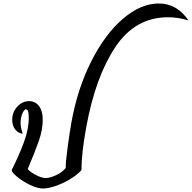

<svg xmlns="http://www.w3.org/2000/svg" viewBox="-20 -1077 1101 1101"><path d="M47 -102Q89 -185 117 -261Q145 -337 145 -402Q145 -450 130 -450Q118 -450 108 -425.5Q98 -401 98 -373Q98 -352 103.5 -333Q109 -314 110 -310Q82 -314 66 -336Q50 -358 50 -390Q50 -434 79 -465.5Q108 -497 147 -497Q182 -497 203.5 -469Q225 -441 225 -390Q225 -334 203.5 -271.5Q182 -209 139 -108Q148 -94 183 -75Q218 -56 242 -56Q265 -56 300.5 -72Q336 -88 357 -114Q356 -146 368 -234Q380 -322 390 -378Q425 -570 503.5 -725.5Q582 -881 684.5 -969Q787 -1057 891 -1057Q994 -1057 1061 -960Q1001 -978 943 -978Q755 -978 641 -806.5Q527 -635 475 -350Q447 -197 447 -101Q421 -73 380 -48.5Q339 -24 297 -10Q255 4 228 4Q195 4 152.5 -16.5Q110 -37 78.5 -63Q47 -89 47 -102Z"/></svg>

Font: Charmonman
Style: Bold
Weight: 700
Designer: Ekaluck Peanpanawate
Foundry: Cadson Demak Co.,Ltd.
Version: Version 1.000; ttfautohint (v1.6)